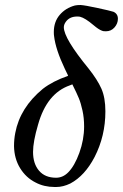

<svg xmlns="http://www.w3.org/2000/svg" viewBox="-20 -737 491 767"><path d="M451 -662Q451 -643 437.5 -627.5Q424 -612 403 -612Q392 -612 388 -614Q374 -619 353 -637Q320 -665 300 -670Q296 -671 288 -671Q258 -671 243 -650Q235 -639 235 -628Q235 -584 334 -463Q369 -419 385 -383Q401 -347 401 -292Q401 -194 358 -110Q319 -35 261 -4Q232 10 205 10H198Q156 10 122 -8Q84 -27 60.5 -65Q37 -103 36 -153Q36 -181 41 -206Q60 -307 151 -382Q191 -413 252 -434Q251 -438 246.5 -446.5Q242 -455 239 -462Q202 -540 196 -593Q195 -598 195 -609Q195 -650 218.5 -677.5Q242 -705 279 -715Q287 -717 302 -717Q319 -716 370 -705Q421 -694 433 -690Q451 -682 451 -662ZM112 -130Q112 -83 136 -55Q160 -27 204 -27Q231 -27 252 -48Q278 -74 297 -126.5Q316 -179 316 -232Q316 -266 309.5 -295.5Q303 -325 295 -344.5Q287 -364 269 -400L259 -396Q167 -364 132 -239Q112 -171 112 -130Z"/></svg>

Font: KaTeX_Math
Style: Italic
Weight: 400
Version: Version 3699957226